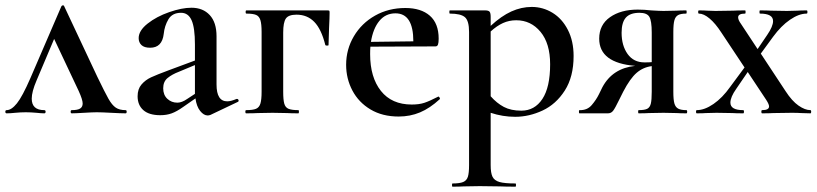

<svg xmlns="http://www.w3.org/2000/svg" viewBox="-28 -425 3065 720"><path d="M443 0Q425 0 389 -2Q353 -4 335 -4Q319 -4 287 -2Q255 0 241 0Q237 0 237 -6Q237 -12 241 -12Q263 -12 272.5 -18Q282 -24 282 -37Q282 -51 267 -84L175 -279L109 -123Q91 -81 91 -55Q91 -12 138 -12Q143 -12 143 -6Q143 0 138 0Q127 0 109 -2Q87 -4 69 -4Q49 -4 29 -2Q11 0 -3 0Q-8 0 -8 -6Q-8 -12 -3 -12Q15 -12 35.5 -37.5Q56 -63 86 -132L202 -401Q204 -405 208 -405Q212 -405 213 -401L337 -137Q365 -79 378.5 -55Q392 -31 406 -21.5Q420 -12 443 -12Q447 -12 447 -6Q447 0 443 0Z M861 -54Q865 -54 866.5 -49.5Q868 -45 864 -43L761 6Q755 8 751 8Q736 8 722.5 -9Q709 -26 705 -56L659 -24Q635 -7 616 0Q597 7 573 7Q531 7 509.5 -12Q488 -31 488 -64Q488 -91 502.5 -108Q517 -125 538.5 -135Q560 -145 606 -162L703 -198V-258Q703 -321 690.5 -349Q678 -377 651 -377Q618 -377 603.5 -352.5Q589 -328 586 -298Q580 -246 535 -246Q513 -246 502.5 -256Q492 -266 492 -282Q492 -310 525.5 -336.5Q559 -363 606.5 -379.5Q654 -396 690 -396Q733 -396 758.5 -368.5Q784 -341 784 -289V-108Q784 -45 824 -45Q838 -45 859 -54ZM703 -73V-82V-181L643 -156Q617 -146 600.5 -132.5Q584 -119 584 -94Q584 -69 599.5 -54.5Q615 -40 637 -40Q654 -40 674 -54Z M1208 -377Q1208 -360 1206 -320L1204 -256Q1204 -254 1198.5 -254Q1193 -254 1192 -256Q1177 -316 1150.5 -343Q1124 -370 1084 -370Q1054 -370 1044 -355.5Q1034 -341 1034 -303V-81Q1034 -51 1038 -36.5Q1042 -22 1054 -17Q1066 -12 1091 -12Q1093 -12 1093 -6Q1093 0 1091 0Q1064 0 1049 -1L994 -2L938 -1Q923 0 895 0Q892 0 892 -6Q892 -12 895 -12Q920 -12 932 -17Q944 -22 948.5 -36.5Q953 -51 953 -81V-305Q953 -335 948.5 -349.5Q944 -364 932.5 -369Q921 -374 896 -374Q893 -374 893 -380Q893 -386 896 -386H1200Q1206 -386 1207 -384.5Q1208 -383 1208 -377Z M1616 -63Q1618 -63 1620.5 -59Q1623 -55 1621 -53Q1584 -19 1547 -3.5Q1510 12 1467 12Q1406 12 1361.5 -14.5Q1317 -41 1293.5 -85.5Q1270 -130 1270 -182Q1270 -240 1299 -289Q1328 -338 1378.5 -366.5Q1429 -395 1492 -395Q1551 -395 1584 -366Q1617 -337 1617 -280Q1617 -265 1614.5 -258Q1612 -251 1605 -251L1361 -250Q1360 -241 1360 -222Q1360 -135 1400.5 -84Q1441 -33 1516 -33Q1544 -33 1563.5 -39.5Q1583 -46 1614 -62ZM1363 -268 1522 -270Q1522 -375 1455 -375Q1418 -375 1394.5 -346.5Q1371 -318 1363 -268Z M1812 -2V194Q1812 224 1819 238Q1826 252 1845 257.5Q1864 263 1905 263Q1907 263 1907 269Q1907 275 1905 275Q1868 275 1847 274L1771 273L1711 274Q1695 275 1669 275Q1667 275 1667 269Q1667 263 1669 263Q1696 263 1709 257.5Q1722 252 1726.5 238Q1731 224 1731 194V-305Q1731 -347 1715.5 -360.5Q1700 -374 1659 -374Q1657 -374 1657 -380Q1657 -386 1659 -386H1791Q1804 -386 1808 -381Q1812 -376 1812 -362V-328Q1852 -365 1889.5 -382Q1927 -399 1966 -399Q2008 -399 2044 -377Q2080 -355 2101.5 -313Q2123 -271 2123 -215Q2123 -137 2090 -85.5Q2057 -34 2006.5 -10.5Q1956 13 1904 13Q1857 13 1812 -2ZM1812 -307V-64Q1835 -38 1861.5 -24Q1888 -10 1927 -10Q1977 -10 2006 -54Q2035 -98 2035 -184Q2035 -262 1999 -305.5Q1963 -349 1908 -349Q1881 -349 1858 -338.5Q1835 -328 1812 -307Z M2546 0Q2523 0 2510 -1L2460 -2L2405 -1Q2392 0 2367 0Q2365 0 2365 -6Q2365 -12 2367 -12Q2389 -12 2399 -17Q2409 -22 2412.5 -36Q2416 -50 2416 -81V-177Q2384 -173 2359.5 -152Q2335 -131 2309 -81L2293 -49Q2279 -20 2271.5 -10Q2264 0 2252 0H2145Q2143 0 2143 -6Q2143 -12 2145 -12Q2174 -11 2191 -31Q2208 -51 2218 -71.5Q2228 -92 2231 -98Q2269 -169 2354 -178Q2219 -189 2219 -280Q2219 -332 2259.5 -360.5Q2300 -389 2363 -389Q2389 -389 2414 -386Q2446 -384 2460 -384L2509 -385Q2522 -386 2545 -386Q2547 -386 2547 -380Q2547 -374 2545 -374Q2525 -374 2515 -368.5Q2505 -363 2501 -349Q2497 -335 2497 -305V-81Q2497 -51 2501 -37Q2505 -23 2515.5 -17.5Q2526 -12 2546 -12Q2549 -12 2549 -6Q2549 0 2546 0ZM2389 -191Q2407 -191 2416 -192V-303Q2416 -347 2407 -362Q2398 -377 2370 -377Q2335 -377 2319 -359Q2303 -341 2303 -302Q2303 -254 2325.5 -222.5Q2348 -191 2389 -191Z M3011 0 2976 -1Q2964 -2 2941 -2L2872 -1Q2857 0 2830 0Q2827 0 2827 -6Q2827 -12 2830 -12Q2856 -12 2856 -26Q2856 -34 2845 -51L2776 -155L2733 -92Q2711 -61 2711 -40Q2711 -12 2759 -12Q2762 -12 2762 -6Q2762 0 2759 0Q2732 0 2719 -1L2659 -2L2619 -1Q2609 0 2585 0Q2582 0 2582 -6Q2582 -12 2585 -12Q2614 -12 2647.5 -35Q2681 -58 2710 -99L2764 -172L2677 -303Q2655 -337 2633 -355.5Q2611 -374 2593 -374Q2590 -374 2590 -380Q2590 -386 2593 -386Q2614 -386 2624 -385L2655 -384L2722 -385Q2738 -386 2766 -386Q2768 -386 2768 -380Q2768 -374 2766 -374Q2740 -374 2740 -360Q2740 -350 2751 -335L2813 -241L2849 -294Q2871 -326 2871 -346Q2871 -374 2822 -374Q2820 -374 2820 -380Q2820 -386 2822 -386Q2849 -386 2863 -385L2923 -384L2963 -385Q2973 -386 2997 -386Q3000 -386 3000 -380Q3000 -374 2997 -374Q2968 -374 2934.5 -351Q2901 -328 2871 -287L2825 -224L2918 -83Q2942 -46 2966.5 -29Q2991 -12 3011 -12Q3014 -12 3014 -6Q3014 0 3011 0Z"/></svg>

Font: Cormorant Garamond SemiBold
Style: Regular
Weight: 600
Designer: Christian Thalmann (Catharsis Fonts)
Version: Version 3.000